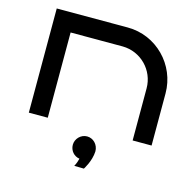

<svg xmlns="http://www.w3.org/2000/svg" viewBox="-109 -663 1000 979"><g transform="rotate(15 391.5 -173.5)"><path d="M172 -450H447C543 -449 620 -371 620 -275V0H720V-275C720 -426 598 -550 447 -550H72V0H172ZM451 103C451 68 424 40 391 40C358 40 331 68 331 100C331 131 353 156 382 160C376 186 366 202 366 202L417 203C417 203 449 155 451 103Z"/></g></svg>

Font: Bruno Ace
Style: Regular
Weight: 400
Designer: Astigmatic (AOETI)
Foundry: Astigmatic (AOETI)
Version: Version 1.000